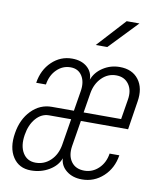

<svg xmlns="http://www.w3.org/2000/svg" viewBox="-88 -854 775 933"><g transform="rotate(10 300.0 -387.5)"><path d="M128 10Q69 10 39 -36Q9 -82 21 -155Q32 -225 74.5 -268.5Q117 -312 175 -312H284L300 -410Q308 -457 289 -487Q270 -517 232 -517Q193 -517 164 -488.5Q135 -460 128 -414H80Q90 -479 132.5 -519.5Q175 -560 232 -560Q278 -560 306 -536Q334 -512 334 -474Q348 -512 385 -536Q422 -560 467 -560Q529 -560 560.5 -518.5Q592 -477 581 -410L559 -269H326L305 -140Q298 -93 319.5 -63.5Q341 -34 384 -34Q424 -34 454 -62.5Q484 -91 491 -137H539Q529 -72 484.5 -31Q440 10 380 10Q334 10 303.5 -14Q273 -38 271 -75Q258 -38 218 -14Q178 10 128 10ZM332 -312H517L533 -410Q541 -457 519.5 -487Q498 -517 457 -517Q416 -517 386 -487Q356 -457 348 -410ZM144 -31Q187 -31 218 -61Q249 -91 257 -140L278 -269H169Q132 -269 104.5 -237.5Q77 -206 69 -155Q60 -100 81 -65.5Q102 -31 144 -31ZM333 -645 461 -785H524L390 -645Z"/></g></svg>

Font: JetBrains Mono NL Thin
Style: Italic
Weight: 100
Italic angle: -9°
Monospace: yes
Designer: Philipp Nurullin, Konstantin Bulenkov
Foundry: JetBrains
Version: Version 2.305; ttfautohint (v1.8.4.7-5d5b)